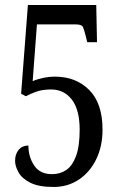

<svg xmlns="http://www.w3.org/2000/svg" viewBox="-20 -734 482 764"><path d="M193 10Q134 10 100.5 -7Q67 -24 53.5 -48.5Q40 -73 40 -94Q40 -121 54.5 -138Q69 -155 93 -155Q93 -110 116 -75.5Q139 -41 187 -41Q219 -41 243.5 -57.5Q268 -74 282.5 -113Q297 -152 297 -218Q297 -297 266 -337.5Q235 -378 183 -378Q149 -378 124 -369Q99 -360 83 -351L64 -361L91 -714H363L366 -566H327L322 -587Q315 -616 310 -626.5Q305 -637 281 -637H127L110 -411Q125 -418 149.5 -423.5Q174 -429 199 -429Q282 -429 335 -376Q388 -323 388 -218Q388 -152 363 -100.5Q338 -49 294 -19.5Q250 10 193 10Z"/></svg>

Font: Noto Serif ExtraCondensed
Style: Regular
Weight: 400
Width: 2
Designer: Monotype Design Team
Foundry: Monotype Imaging Inc.
Version: Version 2.015